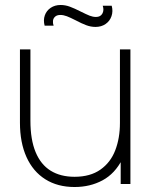

<svg xmlns="http://www.w3.org/2000/svg" viewBox="-20 -738 613 770"><path d="M279 12Q211 12 161.8 -19Q112.5 -50 86.2 -108.2Q60 -166.5 60 -246V-540H102V-254Q102 -178 122.8 -128Q143.5 -78 183 -53.5Q222.5 -29 279 -29Q342 -29 382.8 -57.8Q423.5 -86.5 442.2 -135.2Q461 -184 461 -245L500 -246Q500 -157.5 470.5 -99.5Q441 -41.5 391.2 -14.8Q341.5 12 279 12ZM464 0V-110H461V-540H503V0ZM363 -630Q344.5 -630 326.2 -636.8Q308 -643.5 283.5 -656.5Q262 -667.5 248.2 -672.8Q234.5 -678 222 -678Q208.5 -678 201 -671.2Q193.5 -664.5 192.5 -654.5Q191.5 -644.5 195 -635H159Q153 -657.5 159.8 -676.5Q166.5 -695.5 183.5 -706.8Q200.5 -718 223 -718Q242 -718 260.2 -711.2Q278.5 -704.5 304 -691.5Q326 -680.5 339.2 -675.2Q352.5 -670 365 -670Q383 -670 390.5 -683.5Q398 -697 392 -715H428Q434 -693 427.2 -673.2Q420.5 -653.5 403.5 -641.8Q386.5 -630 363 -630Z"/></svg>

Font: Hauora
Style: Regular
Weight: 400
Designer: Wayne Shih
Foundry: WCYS
Version: Version 1.001